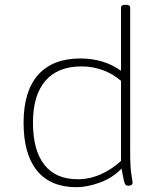

<svg xmlns="http://www.w3.org/2000/svg" viewBox="-20 -772 681 798"><path d="M298 6Q190 6 134 -62.5Q78 -131 78 -262Q78 -393 138.5 -461Q199 -529 314 -529Q411 -529 483 -478V-740Q483 -752 499 -752H505Q521 -752 521 -740V-150Q521 -76 526 -47.5Q531 -19 531 -12Q531 -6 525.5 -3Q520 0 513 0Q506 0 502 -4Q498 -8 494.5 -23Q491 -38 485 -71Q447 -32 394.5 -13Q342 6 298 6ZM303 -27Q352 -27 398.5 -47.5Q445 -68 483 -103V-436Q448 -466 406 -481Q364 -496 319 -496Q220 -496 168.5 -436Q117 -376 117 -262Q117 -147 164.5 -87Q212 -27 303 -27Z"/></svg>

Font: Asap Semi Expanded Thin
Style: Regular
Weight: 100
Width: 6
Designer: Pablo Cosgaya
Foundry: Omnibus-Type
Version: Version 3.001; ttfautohint (v1.8.4.7-5d5b)